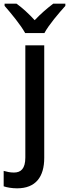

<svg xmlns="http://www.w3.org/2000/svg" viewBox="-63 -786 376 1046"><path d="M74 -606H179C203 -651 258 -715 293 -754V-766H227C193 -740 161 -713 126 -676C94 -711 58 -744 27 -766H-38V-754C-3 -714 50 -650 74 -606ZM30 240C132 240 178 177 178 74V-539H75V72C75 133 51 154 13 154C-8 154 -25 150 -43 145V229C-26 235 2 240 30 240Z"/></svg>

Font: Noto Sans SemiCondensed Medium
Style: Regular
Weight: 500
Width: 4
Designer: Monotype Design Team
Foundry: Monotype Imaging Inc.
Version: Version 2.013